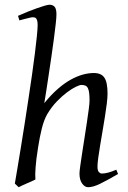

<svg xmlns="http://www.w3.org/2000/svg" viewBox="-20 -762 534 802"><path d="M473.1 -35.2Q427.7 -8.8 398.2 5.6Q368.7 20 348.1 20Q334 20 323 4.6Q312 -10.7 312 -37.1Q312 -45.9 315.2 -68.6Q318.4 -91.3 323 -121.6Q327.6 -151.9 333 -186Q338.4 -220.2 343 -251Q347.7 -281.7 350.8 -306.2Q354 -330.6 354 -341.8Q354 -360.4 352.5 -372.8Q351.1 -385.3 347.4 -393.1Q343.8 -400.9 337.2 -404.1Q330.6 -407.2 319.8 -407.2Q313.5 -407.2 297.4 -399.7Q281.2 -392.1 260.5 -376.7Q239.7 -361.3 217.5 -338.4Q195.3 -315.4 176.8 -284.2Q163.6 -260.7 154.8 -225.8Q146 -190.9 139.2 -147Q134.8 -120.1 132.3 -99.6Q129.9 -79.1 128.7 -63.2Q127.4 -47.4 127.2 -34.9Q127 -22.5 127.9 -12.2Q121.6 -8.8 112.1 -4.6Q102.5 -0.5 92.5 3.9Q82.5 8.3 73.2 12.5Q64 16.6 58.1 20L42 4.9Q46.4 -21.5 53 -60.3Q59.6 -99.1 67.1 -145.8Q74.7 -192.4 82.8 -244.1Q90.8 -295.9 98.6 -347.4Q106.4 -398.9 113.5 -448Q120.6 -497.1 125.7 -538.3Q130.9 -579.6 134 -610.6Q137.2 -641.6 137.2 -657.2Q137.2 -668.5 135.5 -675Q133.8 -681.6 131.1 -684.8Q128.4 -688 124.8 -689Q121.1 -689.9 117.2 -689.9Q112.3 -689.9 103.3 -687.7Q94.2 -685.5 84.5 -683.1Q73.2 -680.2 61 -676.8L55.2 -695.8Q75.7 -705.1 96.4 -713.4Q117.2 -721.7 135.3 -728Q153.3 -734.4 167 -738.3Q180.7 -742.2 187 -742.2Q200.7 -742.2 208.3 -733.4Q215.8 -724.6 215.8 -702.1Q215.8 -690.4 212.9 -663.3Q210 -636.2 205.3 -601.1Q200.7 -565.9 194.8 -525.9Q189 -485.8 183.3 -448.5Q177.7 -411.1 172.9 -379.9Q168 -348.6 165 -331.1Q193.4 -366.2 221.2 -390.4Q249 -414.6 275.4 -429.2Q301.8 -443.8 325.9 -450.4Q350.1 -457 372.1 -457Q402.8 -457 416 -437.7Q429.2 -418.5 429.2 -371.1Q429.2 -354 426 -328.6Q422.9 -303.2 418.2 -273.9Q413.6 -244.6 408.2 -213.4Q402.8 -182.1 398.2 -154.1Q393.6 -126 390.4 -102.8Q387.2 -79.6 387.2 -65.9Q387.2 -49.3 393.1 -43.2Q398.9 -37.1 404.8 -37.1Q418.5 -37.1 433.1 -41.3Q447.8 -45.4 465.8 -53.2Z"/></svg>

Font: Gentium Plus Viet
Style: Italic
Weight: 400
Italic angle: -8°
Designer: J. Victor Gaultney, Annie Olsen, Iska Routamaa, Becca Hirsbrunner
Foundry: SIL International
Version: Version 5.000